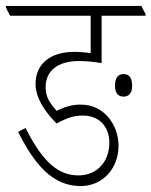

<svg xmlns="http://www.w3.org/2000/svg" viewBox="-43 -642 511 648"><path d="M229 -14C304 -14 357 -74 357 -150C357 -187 344 -221 322 -247C299 -273 269 -289 228 -289C201 -289 174 -281 148 -268C123 -296 111 -317 111 -348C111 -402 151 -436 223 -436C250 -436 276 -433 300 -429V-589H448V-595L434 -622H-23V-616L-9 -589H263V-463C244 -465 225 -467 208 -467C124 -467 77 -424 77 -359C77 -311 108 -266 148 -225C182 -244 207 -252 236 -252C292 -252 326 -215 326 -160C326 -100 288 -50 221 -50C143 -50 93 -113 43 -210L18 -197C73 -88 134 -14 229 -14ZM374 -316C390 -316 403 -325 403 -353C403 -383 390 -392 374 -392C358 -392 345 -383 345 -353C345 -325 358 -316 374 -316Z"/></svg>

Font: Noto Serif Devanagari ExtraCondensed ExtraLight
Style: Regular
Weight: 200
Width: 2
Designer: Universal Thirst, Indian Type Foundry and the Monotype Design Team
Foundry: Monotype Imaging Inc.
Version: Version 2.004